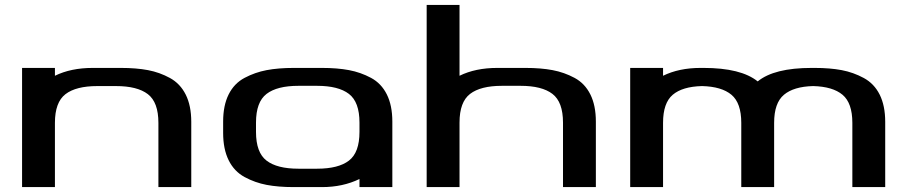

<svg xmlns="http://www.w3.org/2000/svg" viewBox="-20 -763 3700 783"><path d="M626 -262Q626 -346 583 -379Q540 -412 453 -412H377Q290 -412 247 -379Q204 -346 204 -262V0H70V-486H204V-454Q269 -486 358 -486H473Q536 -486 583.5 -477Q631 -468 673 -445Q715 -422 737.5 -377Q760 -332 760 -266V0H626Z M1024 -225Q1024 -141 1067 -108Q1110 -75 1197 -75H1273Q1360 -75 1403 -108Q1446 -141 1446 -225V-263Q1446 -347 1403 -380Q1360 -413 1273 -413H1197Q1110 -413 1067 -380Q1024 -347 1024 -263ZM1580 0H1446V-33Q1378 0 1293 0H1178Q1115 0 1067.5 -9Q1020 -18 977.5 -41Q935 -64 912.5 -109.5Q890 -155 890 -221V-267Q890 -333 912.5 -378Q935 -423 977.5 -445.5Q1020 -468 1067.5 -477Q1115 -486 1178 -486H1293Q1356 -486 1403.5 -477Q1451 -468 1493 -445.5Q1535 -423 1557.5 -378Q1580 -333 1580 -267Z M2276 -263Q2276 -347 2233 -380Q2190 -413 2103 -413H2027Q1940 -413 1897 -380Q1854 -347 1854 -263V0H1720V-743H1854V-454Q1919 -486 2008 -486H2123Q2186 -486 2233.5 -477Q2281 -468 2323 -445.5Q2365 -423 2387.5 -378Q2410 -333 2410 -267V0H2276Z M3302 -486Q3365 -486 3412.5 -477Q3460 -468 3502.5 -445Q3545 -422 3567.5 -377Q3590 -332 3590 -266V0H3456V-262Q3456 -343 3416 -376.5Q3376 -410 3296 -412Q3217 -410 3177 -376.5Q3137 -343 3137 -262V0H3003V-262Q3003 -343 2963 -376.5Q2923 -410 2843 -412Q2763 -410 2723.5 -376.5Q2684 -343 2684 -262V0H2550V-486H2684V-454Q2749 -486 2837 -486H2849Q3002 -486 3070 -431Q3137 -486 3290 -486Z"/></svg>

Font: Aneo
Style: Regular
Weight: 400
Designer: Anastasios Pappas
Foundry: Anastasios Pappas
Version: Version 1.000